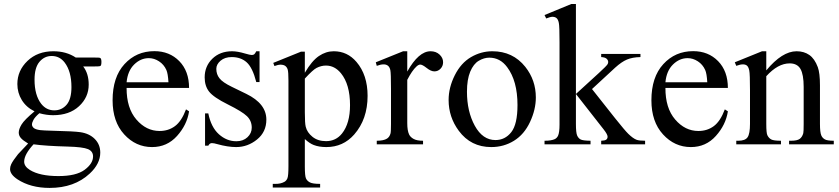

<svg xmlns="http://www.w3.org/2000/svg" viewBox="-20 -714 4150 950"><path d="M150.9 -163.1Q109.9 -183.1 87.9 -219Q65.9 -254.9 65.9 -298.3Q65.9 -364.7 116 -412.6Q166 -460.4 244.1 -460.4Q308.1 -460.4 355 -429.2H449.7Q470.7 -429.2 474.1 -428Q477.5 -426.8 479 -423.8Q481.9 -419.4 481.9 -408.2Q481.9 -395.5 479.5 -390.6Q478 -388.2 474.4 -386.7Q470.7 -385.3 449.7 -385.3H391.6Q418.9 -350.1 418.9 -295.4Q418.9 -232.9 371.1 -188.5Q323.2 -144 242.7 -144Q209.5 -144 174.8 -153.8Q153.3 -135.3 145.8 -121.3Q138.2 -107.4 138.2 -97.7Q138.2 -89.4 146.2 -81.5Q154.3 -73.7 177.7 -70.3Q191.4 -68.4 246.1 -66.9Q346.7 -64.5 376.5 -60.1Q421.9 -53.7 449 -26.4Q476.1 1 476.1 41Q476.1 96.2 424.3 144.5Q348.1 215.8 225.6 215.8Q131.3 215.8 66.4 173.3Q29.8 148.9 29.8 122.6Q29.8 110.8 35.2 99.1Q43.5 81.1 69.3 48.8Q72.8 44.4 119.1 -3.9Q93.8 -19 83.3 -31Q72.8 -43 72.8 -58.1Q72.8 -75.2 86.7 -98.1Q100.6 -121.1 150.9 -163.1ZM235.8 -437Q199.7 -437 175.3 -408.2Q150.9 -379.4 150.9 -319.8Q150.9 -242.7 184.1 -200.2Q209.5 -168 248.5 -168Q285.6 -168 309.6 -195.8Q333.5 -223.6 333.5 -283.2Q333.5 -360.8 299.8 -404.8Q274.9 -437 235.8 -437ZM146 0Q123 24.9 111.3 46.4Q99.6 67.9 99.6 85.9Q99.6 109.4 127.9 127Q176.8 157.2 269 157.2Q356.9 157.2 398.7 126.2Q440.4 95.2 440.4 60.1Q440.4 34.7 415.5 23.9Q390.1 13.2 314.9 11.2Q205.1 8.3 146 0Z M606.4 -278.8Q606 -179.2 654.8 -122.6Q703.6 -65.9 769.5 -65.9Q813.5 -65.9 845.9 -90.1Q878.4 -114.3 900.4 -172.9L915.5 -163.1Q905.3 -96.2 856 -41.3Q806.6 13.7 732.4 13.7Q651.9 13.7 594.5 -49.1Q537.1 -111.8 537.1 -217.8Q537.1 -332.5 595.9 -396.7Q654.8 -460.9 743.7 -460.9Q818.8 -460.9 867.2 -411.4Q915.5 -361.8 915.5 -278.8ZM606.4 -307.1H813.5Q811 -350.1 803.2 -367.7Q791 -395 766.8 -410.6Q742.7 -426.3 716.3 -426.3Q675.8 -426.3 643.8 -394.8Q611.8 -363.3 606.4 -307.1Z M1264.2 -460.4V-308.1H1248Q1229.5 -379.9 1200.4 -405.8Q1171.4 -431.6 1126.5 -431.6Q1092.3 -431.6 1071.3 -413.6Q1050.3 -395.5 1050.3 -373.5Q1050.3 -346.2 1065.9 -326.7Q1081.1 -306.6 1127.4 -284.2L1198.7 -249.5Q1297.9 -201.2 1297.9 -122.1Q1297.9 -61 1251.7 -23.7Q1205.6 13.7 1148.4 13.7Q1107.4 13.7 1054.7 -1Q1038.6 -5.9 1028.3 -5.9Q1017.1 -5.9 1010.7 6.8H994.6V-152.8H1010.7Q1024.4 -84.5 1063 -49.8Q1101.6 -15.1 1149.4 -15.1Q1183.1 -15.1 1204.3 -34.9Q1225.6 -54.7 1225.6 -82.5Q1225.6 -116.2 1201.9 -139.2Q1178.2 -162.1 1107.4 -197.3Q1036.6 -232.4 1014.6 -260.7Q992.7 -288.6 992.7 -331.1Q992.7 -386.2 1030.5 -423.3Q1068.4 -460.4 1128.4 -460.4Q1154.8 -460.4 1192.4 -449.2Q1217.3 -441.9 1225.6 -441.9Q1233.4 -441.9 1237.8 -445.3Q1242.2 -448.7 1248 -460.4Z M1332 -402.8 1469.7 -458.5H1488.3V-354Q1522.9 -413.1 1557.9 -436.8Q1592.8 -460.4 1631.3 -460.4Q1698.7 -460.4 1743.7 -407.7Q1798.8 -343.3 1798.8 -239.7Q1798.8 -124 1732.4 -48.3Q1677.7 13.7 1594.7 13.7Q1558.6 13.7 1532.2 3.4Q1512.7 -3.9 1488.3 -25.9V110.4Q1488.3 156.2 1493.9 168.7Q1499.5 181.2 1513.4 188.5Q1527.3 195.8 1564 195.8V213.9H1329.6V195.8H1341.8Q1368.7 196.3 1387.7 185.5Q1397 180.2 1402.1 168.2Q1407.2 156.2 1407.2 107.4V-315.4Q1407.2 -358.9 1403.3 -370.6Q1399.4 -382.3 1390.9 -388.2Q1382.3 -394 1367.7 -394Q1356 -394 1337.9 -387.2ZM1488.3 -325.2V-158.2Q1488.3 -104 1492.7 -86.9Q1499.5 -58.6 1526.1 -37.1Q1552.7 -15.6 1593.3 -15.6Q1642.1 -15.6 1672.4 -53.7Q1711.9 -103.5 1711.9 -193.8Q1711.9 -296.4 1667 -351.6Q1635.7 -389.6 1592.8 -389.6Q1569.3 -389.6 1546.4 -377.9Q1528.8 -369.1 1488.3 -325.2Z M1995.1 -460.4V-359.9Q2051.3 -460.4 2110.4 -460.4Q2137.2 -460.4 2154.8 -444.1Q2172.4 -427.7 2172.4 -406.2Q2172.4 -387.2 2159.7 -374Q2147 -360.8 2129.4 -360.8Q2112.3 -360.8 2091.1 -377.7Q2069.8 -394.5 2059.6 -394.5Q2050.8 -394.5 2040.5 -384.8Q2018.6 -364.7 1995.1 -318.8V-104.5Q1995.1 -67.4 2004.4 -48.3Q2010.7 -35.2 2026.9 -26.4Q2043 -17.6 2073.2 -17.6V0H1844.2V-17.6Q1878.4 -17.6 1895 -28.3Q1907.2 -36.1 1912.1 -53.2Q1914.6 -61.5 1914.6 -100.6V-273.9Q1914.6 -352.1 1911.4 -366.9Q1908.2 -381.8 1899.7 -388.7Q1891.1 -395.5 1878.4 -395.5Q1863.3 -395.5 1844.2 -388.2L1839.4 -405.8L1974.6 -460.4Z M2416 -460.4Q2517.6 -460.4 2579.1 -383.3Q2631.3 -317.4 2631.3 -231.9Q2631.3 -171.9 2602.5 -110.4Q2573.7 -48.8 2523.2 -17.6Q2472.7 13.7 2410.6 13.7Q2309.6 13.7 2250 -66.9Q2199.7 -134.8 2199.7 -219.2Q2199.7 -280.8 2230.2 -341.6Q2260.7 -402.3 2310.5 -431.4Q2360.4 -460.4 2416 -460.4ZM2400.9 -428.7Q2375 -428.7 2348.9 -413.3Q2322.8 -397.9 2306.6 -359.4Q2290.5 -320.8 2290.5 -260.3Q2290.5 -162.6 2329.3 -91.8Q2368.2 -21 2431.6 -21Q2479 -21 2509.8 -60.1Q2540.5 -99.1 2540.5 -194.3Q2540.5 -313.5 2489.3 -381.8Q2454.6 -428.7 2400.9 -428.7Z M2829.6 -694.3V-249L2943.4 -353Q2979.5 -386.2 2985.4 -395Q2989.3 -400.9 2989.3 -406.7Q2989.3 -416.5 2981.2 -423.6Q2973.1 -430.7 2954.6 -431.6V-447.3H3148.9V-431.6Q3108.9 -430.7 3082.3 -419.4Q3055.7 -408.2 3023.9 -379.4L2909.2 -273.4L3023.9 -128.4Q3071.8 -68.4 3088.4 -52.2Q3111.8 -29.3 3129.4 -22.5Q3141.6 -17.6 3171.9 -17.6V0H2954.6V-17.6Q2973.1 -18.1 2979.7 -23.2Q2986.3 -28.3 2986.3 -37.6Q2986.3 -48.8 2966.8 -73.7L2829.6 -249V-100.6Q2829.6 -57.1 2835.7 -43.5Q2841.8 -29.8 2853 -23.9Q2864.3 -18.1 2901.9 -17.6V0H2674.3V-17.6Q2708.5 -17.6 2725.6 -25.9Q2735.8 -31.2 2741.2 -42.5Q2748.5 -58.6 2748.5 -98.1V-505.4Q2748.5 -583 2745.1 -600.3Q2741.7 -617.7 2733.9 -624.3Q2726.1 -630.9 2713.4 -630.9Q2703.1 -630.9 2682.6 -622.6L2674.3 -639.6L2807.1 -694.3Z M3272.5 -278.8Q3272 -179.2 3320.8 -122.6Q3369.6 -65.9 3435.5 -65.9Q3479.5 -65.9 3512 -90.1Q3544.4 -114.3 3566.4 -172.9L3581.5 -163.1Q3571.3 -96.2 3522 -41.3Q3472.7 13.7 3398.4 13.7Q3317.9 13.7 3260.5 -49.1Q3203.1 -111.8 3203.1 -217.8Q3203.1 -332.5 3262 -396.7Q3320.8 -460.9 3409.7 -460.9Q3484.9 -460.9 3533.2 -411.4Q3581.5 -361.8 3581.5 -278.8ZM3272.5 -307.1H3479.5Q3477.1 -350.1 3469.2 -367.7Q3457 -395 3432.9 -410.6Q3408.7 -426.3 3382.3 -426.3Q3341.8 -426.3 3309.8 -394.8Q3277.8 -363.3 3272.5 -307.1Z M3771.5 -365.7Q3850.1 -460.4 3921.4 -460.4Q3958 -460.4 3984.4 -442.1Q4010.7 -423.8 4026.4 -381.8Q4037.1 -352.5 4037.1 -292V-101.1Q4037.1 -58.6 4043.9 -43.5Q4049.3 -31.2 4061.3 -24.4Q4073.2 -17.6 4105.5 -17.6V0H3884.3V-17.6H3893.6Q3924.8 -17.6 3937.3 -27.1Q3949.7 -36.6 3954.6 -55.2Q3956.5 -62.5 3956.5 -101.1V-284.2Q3956.5 -345.2 3940.7 -372.8Q3924.8 -400.4 3887.2 -400.4Q3829.1 -400.4 3771.5 -336.9V-101.1Q3771.5 -55.7 3776.9 -44.9Q3783.7 -30.8 3795.7 -24.2Q3807.6 -17.6 3844.2 -17.6V0H3623V-17.6H3632.8Q3667 -17.6 3679 -34.9Q3690.9 -52.2 3690.9 -101.1V-267.1Q3690.9 -347.7 3687.3 -365.2Q3683.6 -382.8 3676 -389.2Q3668.5 -395.5 3655.8 -395.5Q3642.1 -395.5 3623 -388.2L3615.7 -405.8L3750.5 -460.4H3771.5Z"/></svg>

Font: Jameel Khushkhat-L
Style: Regular
Weight: 400
Version: Version 3.5